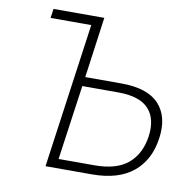

<svg xmlns="http://www.w3.org/2000/svg" viewBox="-79 -780 872 860"><g transform="rotate(10 357.5 -350.0)"><path d="M96 -700H327L289 -424H453Q573 -424 625 -367.5Q677 -311 663 -212Q649 -111 581.5 -55.5Q514 0 393 0H183L275 -658H90ZM283 -382 235 -42H399Q498 -42 550.5 -86Q603 -130 615 -212Q626 -293 585 -337.5Q544 -382 447 -382Z"/></g></svg>

Font: Retni Sans Light
Style: Italic
Weight: 300
Italic angle: -8°
Designer: Vitaly Kuzmin
Foundry: ParaType Ltd.
Version: Version 1.00;June 10, 2019;FontCreator 11.5.0.2425 64-bit; t